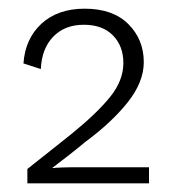

<svg xmlns="http://www.w3.org/2000/svg" viewBox="-20 -729 398 442"><path d="M43 -307V-340Q68 -360 93.5 -380Q119 -400 145 -421Q204 -469 234 -506.5Q264 -544 264 -584Q264 -623 240 -647.5Q216 -672 173 -672Q129 -672 102.5 -644.5Q76 -617 74 -570L34 -583Q38 -640 75.5 -674.5Q113 -709 175 -709Q240 -709 275.5 -673.5Q311 -638 311 -586Q311 -540 274 -493.5Q237 -447 176 -402Q158 -387 139.5 -372.5Q121 -358 101 -343V-342Q109 -343 124 -343.5Q139 -344 148 -344H323V-307Z"/></svg>

Font: Prodigy Sans Light
Style: Regular
Weight: 300
Designer: Wei Huang
Foundry: Wei Huang
Version: Version 1.003; ttfautohint (v1.8.3)